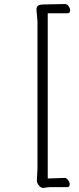

<svg xmlns="http://www.w3.org/2000/svg" viewBox="-20 -784 390 953"><path d="M229 145Q215 145 195 149Q183 149 173 136.5Q163 124 163 114L166 51V-678L161 -736Q161 -750 169 -756Q177 -762 202 -762L300 -764H302Q313 -764 320.5 -753.5Q328 -743 328 -732Q328 -718 315 -718H217V102Q295 99 302.5 99Q310 99 318 110Q326 121 326 131Q326 145 313 145Z"/></svg>

Font: ToneOZ-Pinyin-WenKai-Light
Style: Light
Weight: 300
Designer: Fontworks Inc.
Foundry: ToneOZ
Version: Version 0.240331